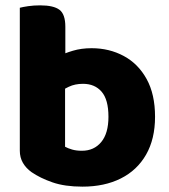

<svg xmlns="http://www.w3.org/2000/svg" viewBox="-20 -681 630 717"><path d="M322 -501Q388 -501 442 -472Q496 -443 527.5 -386Q559 -329 559 -245Q559 -162 525.5 -103.5Q492 -45 431 -14.5Q370 16 288 16Q222 16 176 0Q130 -16 98 -38Q77 -53 65.5 -73Q54 -93 54 -118V-430H223V-133Q234 -127 249.5 -122.5Q265 -118 286 -118Q331 -118 358 -150.5Q385 -183 385 -245Q385 -309 359.5 -338.5Q334 -368 290 -368Q260 -368 237 -357Q214 -346 197 -333V-470Q220 -482 252 -491.5Q284 -501 322 -501ZM224 -389H54V-652Q65 -655 85.5 -658Q106 -661 130 -661Q180 -661 202 -644.5Q224 -628 224 -581Z"/></svg>

Font: Baloo Tamma 2 ExtraBold
Style: Regular
Weight: 800
Designer: Divya Kowshik, Shuchita Grover and Ek Type
Foundry: Ek Type
Version: Version 1.700